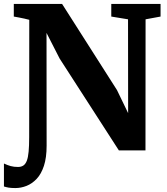

<svg xmlns="http://www.w3.org/2000/svg" viewBox="-56 -763 848 974"><path d="M22 191Q1 191 -12 188.8Q-25 186.5 -36 183V66.5Q-18 75 -1.8 79.5Q14.5 84 35.5 84Q51 84 62 77Q73 70 79.8 53Q86.5 36 89.2 6.5Q92 -23 92 -67.5L92.5 -662.5Q80 -666 66.8 -668.8Q53.5 -671.5 40.2 -674.2Q27 -677 14 -679V-743H259L537.5 -306L594 -189L593.5 -665L508.5 -679V-743H758.5V-679L682.5 -665L682 0H547L246.5 -466L180 -596L180.5 -24Q180.5 37 166.8 78.5Q153 120 129.8 144.5Q106.5 169 78.5 180Q50.5 191 22 191Z"/></svg>

Font: Merriweather 24pt ExtraBold
Style: Regular
Weight: 800
Version: Version 2.100